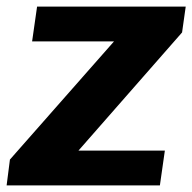

<svg xmlns="http://www.w3.org/2000/svg" viewBox="-27 -560 581 580"><path d="M3 -78 365 -489 373 -435H70L85 -540H534L523 -462L160 -48L153 -105H471L456 0H-7Z"/></svg>

Font: Pathway Extreme SemiCondensed
Style: Bold Italic
Weight: 700
Width: 4
Italic angle: -8°
Version: Version 1.001;gftools[0.9.26]